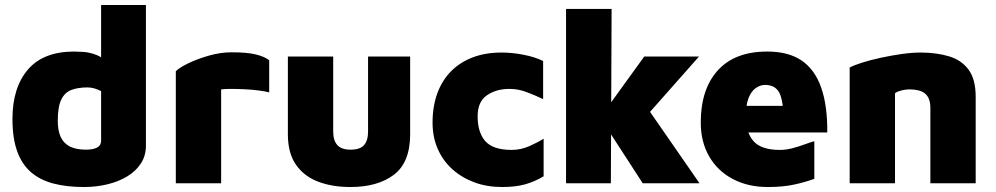

<svg xmlns="http://www.w3.org/2000/svg" viewBox="-20 -736 3998 771"><path d="M317 15Q248 15 194.5 1Q141 -13 104.5 -44.5Q68 -76 49 -128.5Q30 -181 30 -258Q30 -384 92 -456.5Q154 -529 278 -529Q291 -529 315 -527.5Q339 -526 367 -515.5Q395 -505 418 -476L386 -420V-716H566V-151Q566 -111 546 -80Q526 -49 491.5 -28Q457 -7 412 4Q367 15 317 15ZM325 -135Q354 -135 370 -143.5Q386 -152 386 -171V-370Q373 -377 359 -381Q345 -385 331 -385Q294 -385 267 -375Q240 -365 226 -336Q212 -307 212 -251Q212 -211 224 -185.5Q236 -160 261 -147.5Q286 -135 325 -135Z M686 0V-450Q701 -465 737.5 -482.5Q774 -500 820 -513Q866 -526 910 -526Q974 -526 1009 -517Q1044 -508 1061 -494V-365Q1047 -369 1020.5 -372.5Q994 -376 964 -377.5Q934 -379 908 -379Q882 -379 868 -377V0Z M1387 15Q1314 15 1257.5 -6.5Q1201 -28 1168.5 -74.5Q1136 -121 1136 -197V-509H1318V-208Q1318 -172 1334.5 -153.5Q1351 -135 1388 -135Q1426 -135 1442 -153.5Q1458 -172 1458 -208V-509H1627V-197Q1627 -84 1562 -34.5Q1497 15 1387 15Z M1996 15Q1936 15 1885.5 -3.5Q1835 -22 1797 -56Q1759 -90 1738 -137.5Q1717 -185 1717 -244Q1717 -309 1736 -361Q1755 -413 1791 -449.5Q1827 -486 1878 -505.5Q1929 -525 1994 -525Q2037 -525 2083 -516Q2129 -507 2161 -491V-338Q2125 -355 2092.5 -367Q2060 -379 2025 -379Q1973 -379 1935.5 -353.5Q1898 -328 1898 -269Q1898 -204 1929 -169Q1960 -134 2035 -134Q2072 -134 2106.5 -149.5Q2141 -165 2163 -179V-28Q2128 -7 2089.5 4Q2051 15 1996 15Z M2395 -271 2567 -509H2787L2510 -196ZM2433 0H2253V-700H2436ZM2541 -358 2789 0H2561L2410 -233Z M3063 15Q2984 15 2923 -17Q2862 -49 2828 -107.5Q2794 -166 2794 -244Q2794 -378 2862.5 -453.5Q2931 -529 3061 -529Q3146 -529 3199 -493Q3252 -457 3277.5 -384.5Q3303 -312 3302 -204H2923L2899 -311H3146L3127 -249Q3126 -332 3109.5 -363.5Q3093 -395 3052 -395Q3033 -395 3015 -382.5Q2997 -370 2986 -342.5Q2975 -315 2975 -269Q2975 -204 3006 -169Q3037 -134 3112 -134Q3137 -134 3163 -141Q3189 -148 3212 -156.5Q3235 -165 3250 -169V-18Q3215 -5 3170 5Q3125 15 3063 15Z M3392 -465Q3409 -474 3442 -484.5Q3475 -495 3516.5 -504Q3558 -513 3600 -519Q3642 -525 3676 -525Q3742 -525 3792 -509.5Q3842 -494 3870 -455.5Q3898 -417 3898 -347V0H3716V-303Q3716 -323 3710.5 -337.5Q3705 -352 3694.5 -360.5Q3684 -369 3668.5 -373Q3653 -377 3633 -377Q3614 -377 3595.5 -371.5Q3577 -366 3574 -361V0H3392Z"/></svg>

Font: Maven Pro Black
Style: Regular
Weight: 900
Designer: Joe Prince
Foundry: Joe Prince
Version: Version 2.103